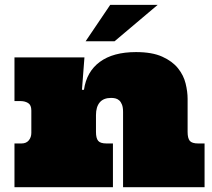

<svg xmlns="http://www.w3.org/2000/svg" viewBox="-20 -776 878 796"><path d="M490.2 -312Q490.2 -331.1 485.6 -342.5Q481 -354 473.9 -360.1Q466.8 -366.2 458 -368.2Q449.2 -370.1 440.9 -370.1Q409.2 -370.1 393.6 -351.6Q377.9 -333 377.9 -298.8V-229Q377.9 -203.1 387 -192.1Q396 -181.2 421.9 -181.2H448.2V0H40V-181.2H68.8Q88.9 -181.2 99.4 -194.1Q109.9 -207 109.9 -225.1V-317.9Q109.9 -340.8 96.4 -348.9Q83 -356.9 65.9 -356.9H40V-538.1H330.1L319.8 -403.8H328.1Q338.9 -479 394 -519.5Q449.2 -560.1 543.9 -560.1Q610.8 -560.1 652.8 -541Q694.8 -522 718 -492.9Q741.2 -463.9 749.5 -429.9Q757.8 -396 757.8 -366.2V-229Q757.8 -203.1 766.8 -192.1Q775.9 -181.2 801.8 -181.2H828.1V0H490.2ZM633.8 -755.9 455.1 -605H335L437 -755.9Z"/></svg>

Font: Ultra
Style: Regular
Weight: 400
Designer: Astigmatic (AOETI)
Foundry: Astigmatic (AOETI)
Version: Version 1.001